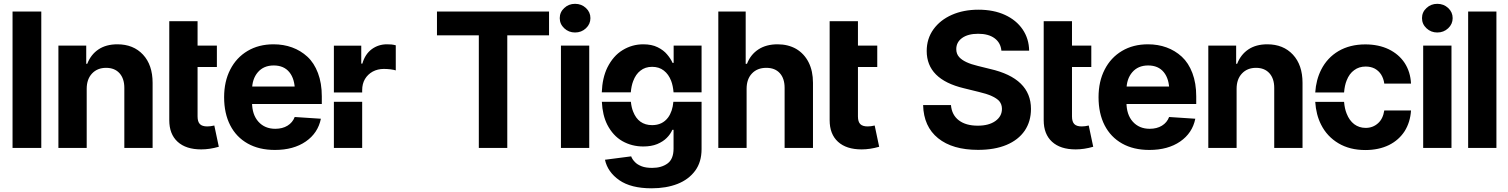

<svg xmlns="http://www.w3.org/2000/svg" viewBox="-20 -789 8045 1024"><path d="M46.9 -727.5H200.2V0H46.9Z M442.4 -315.4V0H291.5V-545.9H439.9V-448.7H445.3Q464.4 -498 505.1 -525.4Q545.9 -552.7 606 -552.7Q691.4 -552.7 742.7 -497.6Q793.9 -442.4 793.9 -347.2V0H643.1V-320.3Q643.1 -370.1 617.2 -398.7Q591.3 -427.2 545.9 -427.2Q499.5 -427.2 470.9 -397Q442.4 -366.7 442.4 -315.4Z M959.5 -545.9H1136.7V-431.6H959.5ZM882.8 -147.9V-675.8H1033.7V-168Q1033.7 -140.1 1045.9 -127.4Q1058.1 -114.7 1085.4 -114.7Q1102.5 -114.7 1123 -119.6L1147 -6.3Q1098.6 7.8 1053.2 7.8Q971.7 7.8 927.2 -33Q882.8 -73.7 882.8 -147.9Z M1446.3 10.7Q1361.8 10.7 1301.3 -23.4Q1240.2 -57.6 1207.8 -120.8Q1175.3 -184.1 1175.3 -270.5Q1175.3 -354.5 1208 -418Q1240.7 -481.9 1300.3 -517.3Q1359.9 -552.7 1439 -552.7Q1492.2 -552.7 1537.8 -536.1Q1583.5 -519.5 1619.4 -486.6Q1655.3 -453.6 1675.8 -399.4Q1696.3 -345.2 1696.3 -275.4V-234.4H1235.4V-327.6H1623L1552.7 -303.2Q1552.7 -367.7 1523.4 -403.8Q1494.1 -439.9 1439.9 -439.9Q1386.2 -439.9 1355.2 -403.8Q1324.2 -367.7 1324.2 -309.1V-243.2Q1324.2 -177.7 1358.2 -139.9Q1392.1 -102.1 1448.2 -102.1Q1486.3 -102.1 1513.4 -118.7Q1540.5 -135.3 1551.8 -165L1691.4 -155.8Q1675.8 -79.1 1610.6 -34.2Q1545.4 10.7 1446.3 10.7Z M1760.7 -295.9V-545.4H1906.7V-449.7H1912.6Q1926.8 -500 1962.9 -526.9Q1998.5 -552.7 2043.5 -552.7Q2050.3 -552.7 2067.9 -551.8Q2080.1 -550.3 2090.8 -547.4V-413.6Q2080.6 -417 2061.5 -419.4Q2044.4 -421.4 2026.9 -421.4Q1994.6 -421.4 1967.8 -407.2Q1941.4 -392.6 1926.3 -367.2Q1911.6 -341.8 1911.6 -308.1V-295.9ZM1760.7 0V-246.1H1911.6V0Z M2533.7 -600.6H2310.5V-727.5H2908.2V-600.6H2685.5V0H2533.7Z M3122.6 0H2971.7V-545.9H3122.6ZM3046.9 -615.7Q3013.2 -615.7 2989.3 -638.2Q2965.3 -660.6 2965.3 -692.4Q2965.3 -724.1 2989.3 -746.3Q3013.2 -768.6 3046.9 -768.6Q3081.1 -768.6 3105 -746.3Q3128.9 -724.1 3128.9 -692.4Q3128.9 -660.6 3105 -638.2Q3081.1 -615.7 3046.9 -615.7Z M3455.1 215.3Q3345.2 215.3 3282.7 171.9Q3220.7 128.4 3206.5 63L3346.2 44.9Q3352.1 61 3366.2 75.2Q3378.9 88.9 3402.8 98.1Q3424.3 106.4 3458.5 106.4Q3507.8 106.4 3540 83Q3572.3 59.6 3572.3 3.4V-96.7H3565.9Q3555.7 -73.2 3536.1 -53.7Q3517.1 -34.2 3484.9 -20.5Q3453.6 -7.8 3410.6 -7.8Q3349.6 -7.8 3298.8 -36.6Q3249 -65.4 3218.8 -124Q3193.4 -174.3 3189.9 -246.1H3344.7Q3347.7 -215.8 3356.9 -193.4Q3370.6 -158.2 3395.5 -140.1Q3421.4 -121.6 3458 -121.6Q3512.7 -121.6 3543 -162.1Q3566.9 -194.8 3571.3 -246.1H3721.7V5.9Q3721.7 75.2 3687.5 121.6Q3652.8 168.5 3593.3 191.9Q3533.2 215.3 3455.1 215.3ZM3189.5 -296.4Q3192.4 -373.5 3219.2 -428.7Q3250.5 -491.2 3300.3 -521.5Q3351.1 -552.7 3410.6 -552.7Q3456.1 -552.7 3487.3 -537.1Q3519 -521.5 3537.6 -499Q3557.6 -475.6 3566.9 -453.6H3572.8V-545.9H3721.7V-296.4H3572.3Q3569.3 -332 3559.6 -357.4Q3545.9 -393.1 3520.5 -412.6Q3495.1 -432.6 3458 -432.6Q3420.9 -432.6 3395.5 -412.1Q3370.6 -393.1 3356.9 -356.4Q3347.2 -331.1 3344.2 -296.4Z M3961.9 -315.4V0H3811V-727.5H3957V-448.7H3963.9Q3982.9 -498 4024.7 -525.4Q4066.4 -552.7 4127 -552.7Q4183.1 -552.7 4226.1 -528.3Q4269 -502.9 4292.5 -456.8Q4315.9 -410.6 4315.9 -347.2V0H4164.6V-320.3Q4164.6 -370.6 4138.9 -398.9Q4113.3 -427.2 4066.9 -427.2Q4019 -427.2 3990.5 -397.2Q3961.9 -367.2 3961.9 -315.4Z M4481.4 -545.9H4658.7V-431.6H4481.4ZM4404.8 -147.9V-675.8H4555.7V-168Q4555.7 -140.1 4567.9 -127.4Q4580.1 -114.7 4607.4 -114.7Q4624.5 -114.7 4645 -119.6L4668.9 -6.3Q4620.6 7.8 4575.2 7.8Q4493.7 7.8 4449.2 -33Q4404.8 -73.7 4404.8 -147.9Z M5196.3 10.3Q5060.1 10.3 4983.2 -51.8Q4906.2 -113.8 4903.3 -228.5H5051.8Q5056.2 -175.8 5093.8 -147.2Q5131.3 -118.7 5194.8 -118.7Q5253.9 -118.7 5288.8 -143.6Q5323.7 -168.5 5323.7 -208.5Q5323.7 -232.4 5309.6 -249.5Q5282.7 -279.8 5200.2 -298.8L5120.6 -318.4Q4922.4 -365.7 4922.4 -517.1Q4922.4 -582.5 4958.5 -632.8Q4994.6 -682.6 5056.9 -710Q5119.1 -737.3 5198.2 -737.3Q5279.3 -737.3 5339.8 -709.5Q5400.4 -681.6 5434.1 -632.1Q5467.8 -582.5 5468.8 -518.6H5320.8Q5316.9 -561 5284.4 -585Q5252 -608.9 5196.8 -608.9Q5142.6 -608.9 5111.3 -586.4Q5080.1 -564 5080.1 -526.9Q5080.1 -501.5 5095.7 -484.4Q5122.6 -454.6 5194.8 -437.5L5259.8 -421.4Q5478.5 -371.6 5478.5 -208Q5478.5 -141.6 5445.3 -92.3Q5411.1 -42.5 5347.9 -16.1Q5284.7 10.3 5196.3 10.3Z M5623 -545.9H5800.3V-431.6H5623ZM5546.4 -147.9V-675.8H5697.3V-168Q5697.3 -140.1 5709.5 -127.4Q5721.7 -114.7 5749 -114.7Q5766.1 -114.7 5786.6 -119.6L5810.5 -6.3Q5762.2 7.8 5716.8 7.8Q5635.3 7.8 5590.8 -33Q5546.4 -73.7 5546.4 -147.9Z M6109.9 10.7Q6025.4 10.7 5964.8 -23.4Q5903.8 -57.6 5871.3 -120.8Q5838.9 -184.1 5838.9 -270.5Q5838.9 -354.5 5871.6 -418Q5904.3 -481.9 5963.9 -517.3Q6023.4 -552.7 6102.5 -552.7Q6155.8 -552.7 6201.4 -536.1Q6247.1 -519.5 6283 -486.6Q6318.8 -453.6 6339.4 -399.4Q6359.9 -345.2 6359.9 -275.4V-234.4H5898.9V-327.6H6286.6L6216.3 -303.2Q6216.3 -367.7 6187 -403.8Q6157.7 -439.9 6103.5 -439.9Q6049.8 -439.9 6018.8 -403.8Q5987.8 -367.7 5987.8 -309.1V-243.2Q5987.8 -177.7 6021.7 -139.9Q6055.7 -102.1 6111.8 -102.1Q6149.9 -102.1 6177 -118.7Q6204.1 -135.3 6215.3 -165L6355 -155.8Q6339.4 -79.1 6274.2 -34.2Q6209 10.7 6109.9 10.7Z M6575.2 -315.4V0H6424.3V-545.9H6572.8V-448.7H6578.1Q6597.2 -498 6637.9 -525.4Q6678.7 -552.7 6738.8 -552.7Q6824.2 -552.7 6875.5 -497.6Q6926.8 -442.4 6926.8 -347.2V0H6775.9V-320.3Q6775.9 -370.1 6750 -398.7Q6724.1 -427.2 6678.7 -427.2Q6632.3 -427.2 6603.8 -397Q6575.2 -366.7 6575.2 -315.4Z M7261.7 11.2Q7178.7 11.2 7118.2 -24.9Q7057.6 -61 7025.9 -124Q6999 -176.8 6994.6 -245.6H7148.4Q7151.4 -209.5 7162.1 -183.1Q7176.3 -146.5 7202.6 -126.5Q7229 -106.9 7263.7 -106.9Q7302.2 -106.9 7329.6 -131.8Q7356 -155.3 7362.8 -199.7H7505.4Q7501.5 -137.7 7471.7 -89.8Q7440.9 -42 7388.2 -15.6Q7333.5 11.2 7261.7 11.2ZM6994.6 -295.9Q6999 -363.3 7026.4 -417.5Q7058.6 -481 7118.7 -516.6Q7179.7 -552.2 7261.7 -552.2Q7332 -552.2 7386.2 -526.4Q7440.4 -500 7471.2 -453.6Q7502.4 -405.8 7505.4 -343.3H7362.8Q7359.4 -369.6 7346.2 -391.1Q7334 -410.6 7312.5 -422.9Q7291 -434.1 7263.7 -434.1Q7228 -434.1 7202.6 -415Q7176.3 -396.5 7162.1 -359.9Q7151.4 -333.5 7148.4 -295.9Z M7721.2 0H7570.3V-545.9H7721.2ZM7645.5 -615.7Q7611.8 -615.7 7587.9 -638.2Q7564 -660.6 7564 -692.4Q7564 -724.1 7587.9 -746.3Q7611.8 -768.6 7645.5 -768.6Q7679.7 -768.6 7703.6 -746.3Q7727.5 -724.1 7727.5 -692.4Q7727.5 -660.6 7703.6 -638.2Q7679.7 -615.7 7645.5 -615.7Z M7810.1 -727.5H7960.9V0H7810.1Z"/></svg>

Font: Inter Tight Stencil
Style: Bold
Weight: 700
Designer: Rasmus Andersson
Foundry: rsms
Version: Version 3.004;Glyphs 3.1.2 (3151)